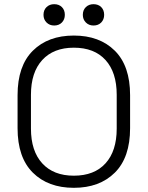

<svg xmlns="http://www.w3.org/2000/svg" viewBox="-20 -884 706 918"><path d="M64 -271V-429Q64 -569 137 -641.5Q210 -714 333 -714Q456 -714 529 -641.5Q602 -569 602 -429V-271Q602 -131 529 -58.5Q456 14 333 14Q210 14 137 -58.5Q64 -131 64 -271ZM538 -269V-431Q538 -538 484.5 -597Q431 -656 333 -656Q236 -656 182 -597Q128 -538 128 -431V-269Q128 -162 182 -103Q236 -44 333 -44Q431 -44 484.5 -103Q538 -162 538 -269ZM376 -813Q376 -836 390.5 -850Q405 -864 427 -864Q450 -864 464 -850Q478 -836 478 -813Q478 -791 464 -776.5Q450 -762 427 -762Q405 -762 390.5 -776.5Q376 -791 376 -813ZM188 -813Q188 -836 202.5 -850Q217 -864 239 -864Q262 -864 276 -850Q290 -836 290 -813Q290 -791 276 -776.5Q262 -762 239 -762Q217 -762 202.5 -776.5Q188 -791 188 -813Z"/></svg>

Font: Space 7353
Style: Regular
Weight: 400
Designer: Christine Claussen + Ruben Lyon  (Space 7353)
Version: Version 1.000;FEAKit 1.0